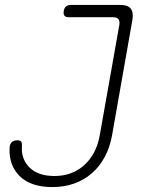

<svg xmlns="http://www.w3.org/2000/svg" viewBox="-20 -750 640 780"><path d="M19 -151Q20 -165 28 -172.5Q36 -180 51 -180Q62 -180 66 -174.5Q70 -169 69 -153Q66 -103 100.5 -69Q135 -35 201 -35Q273 -35 322 -79Q371 -123 385 -199L465 -650Q467 -665 461 -672.5Q455 -680 440 -680H260Q247 -680 242 -686Q237 -692 239 -705Q241 -718 248.5 -724Q256 -730 269 -730H469Q499 -730 511 -715Q523 -700 518 -670L435 -199Q426 -150 405 -111.5Q384 -73 353 -46Q322 -19 281.5 -4.5Q241 10 193 10Q105 10 60 -34.5Q15 -79 19 -151Z"/></svg>

Font: Maple Mono Thin
Style: Italic
Weight: 250
Italic angle: -10°
Monospace: yes
Designer: subframe7536
Version: Version 7.000